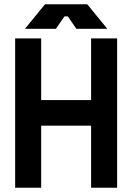

<svg xmlns="http://www.w3.org/2000/svg" viewBox="-20 -880 620 900"><path d="M529 -700H407V-411H173V-700H51V0H173V-291H407V0H529ZM97 -745H242L282 -803H298L338 -745H483L389 -860H191Z"/></svg>

Font: Fervojo
Style: Bold
Weight: 700
Designer: kohakuno
Version: ver.1.0